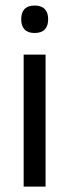

<svg xmlns="http://www.w3.org/2000/svg" viewBox="-20 -690 256 710"><path d="M67.5 0V-488H148.5V0ZM108 -568Q83 -568 70.8 -581.2Q58.5 -594.5 58.5 -617.5V-620Q58.5 -643.5 70.8 -656.5Q83 -669.5 108 -669.5Q133 -669.5 145.5 -656.5Q158 -643.5 158 -620V-617.5Q158 -594 145.5 -581Q133 -568 108 -568Z"/></svg>

Font: Anek Telugu
Style: Regular
Weight: 400
Designer: Omkar Bhoir (Telugu), Yesha Goshar (Latin)
Foundry: Ek Type
Version: Version 1.003